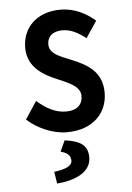

<svg xmlns="http://www.w3.org/2000/svg" viewBox="-52 -543 553 806"><g transform="rotate(-5 224.0 -140.0)"><path d="M49 -56C92 -17 156 12 216 12C328 12 388 -56 388 -140C388 -232 321 -264 261 -289C213 -308 170 -323 170 -362C170 -393 190 -416 234 -416C269 -416 301 -399 332 -374L379 -444C343 -475 294 -503 233 -503C134 -503 72 -442 72 -356C72 -274 138 -237 196 -213C243 -193 290 -175 290 -134C290 -100 268 -75 220 -75C175 -75 138 -96 98 -130ZM203 45 182 91C208 98 224 109 224 132C224 156 193 167 148 173L156 223C232 217 300 188 300 125C300 78 274 54 203 45Z"/></g></svg>

Font: Falling Sky
Style: Condensed
Weight: 400
Designer: Paul D. Hunt
Foundry: Adobe Systems Incorporated
Version: Version 1.02